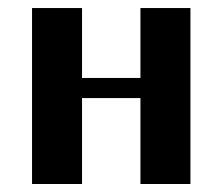

<svg xmlns="http://www.w3.org/2000/svg" viewBox="-20 -460 555 480"><path d="M60.1 -439.9H185.1V-265.1H331.1V-439.9H456.1V0H331.1V-214.8H185.1V0H60.1Z"/></svg>

Font: Pfennig
Style: Bold
Weight: 700
Version: Version 20120410 ; ttfautohint (v0.8)